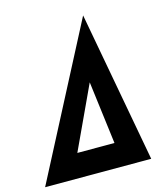

<svg xmlns="http://www.w3.org/2000/svg" viewBox="-144 -892 862 984"><g transform="rotate(-15 286.5 -400.0)"><path d="M-27 0 389 -800 536 0ZM178 -127H375L333 -460Z"/></g></svg>

Font: Jost ExtraBold
Style: Italic
Weight: 800
Italic angle: -5°
Version: Version 3.710